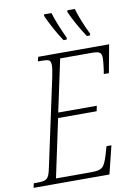

<svg xmlns="http://www.w3.org/2000/svg" viewBox="-120 -1005 754 1069"><g transform="rotate(-10 257.5 -470.5)"><path d="M420 -781H438L440 -791C417 -837 391 -900 380 -941H338L336 -932C356 -887 387 -830 420 -781ZM288 -781H306L308 -791C286 -837 260 -900 248 -941H206L205 -932C225 -887 255 -830 288 -781ZM-19 0H410L449 -158H421L408 -112C386 -41 375 -30 311 -30H113L183 -359H401L407 -389H189L252 -684H428C478 -684 486 -676 486 -642C486 -625 480 -575 476 -556H505L534 -714H133L127 -689H144C190 -689 200 -686 200 -652C200 -641 196 -617 190 -587L85 -98C71 -30 61 -25 2 -25H-13Z"/></g></svg>

Font: Noto Serif Condensed ExtraLight
Style: Italic
Weight: 200
Width: 3
Italic angle: -12°
Designer: Monotype Design Team
Foundry: Monotype Imaging Inc.
Version: Version 2.013